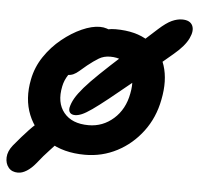

<svg xmlns="http://www.w3.org/2000/svg" viewBox="-68 -621 808 780"><g transform="rotate(5 336.0 -231.0)"><path d="M298 12Q210 12 149.5 -26.5Q89 -65 63 -129.5Q37 -194 53 -274Q63 -325 92 -368Q121 -411 160.5 -443Q200 -475 240.5 -493Q281 -511 314 -511Q329 -511 342.5 -506.5Q356 -502 364 -492Q372 -482 369 -465Q362 -435 345 -414Q328 -393 286 -376Q260 -363 238 -344.5Q216 -326 201.5 -304Q187 -282 182 -257Q168 -190 201 -149.5Q234 -109 302 -109Q360 -109 404 -148Q448 -187 460 -252Q473 -317 447 -355.5Q421 -394 366 -394Q340 -394 320 -382Q300 -370 275 -350Q257 -335 245.5 -325Q234 -315 223 -310Q212 -305 197 -305Q184 -305 174.5 -317.5Q165 -330 170 -358Q175 -385 196.5 -411.5Q218 -438 248 -459.5Q278 -481 312 -494Q346 -507 378 -507Q461 -507 513 -472.5Q565 -438 584.5 -377.5Q604 -317 588 -238Q574 -164 531.5 -107.5Q489 -51 428.5 -19.5Q368 12 298 12ZM244 -145Q230 -145 223.5 -152.5Q217 -160 219 -173Q223 -192 234.5 -212Q246 -232 268.5 -258Q291 -284 328 -319.5Q365 -355 419.5 -404.5Q474 -454 549 -522Q580 -550 602 -560Q624 -570 644 -570Q676 -570 686 -549.5Q696 -529 680.5 -496.5Q665 -464 622 -428Q536 -355 476 -305.5Q416 -256 376.5 -224.5Q337 -193 312 -175.5Q287 -158 271.5 -151.5Q256 -145 244 -145ZM33 108Q8 108 -5.5 91.5Q-19 75 -18 50Q-17 25 3 0Q36 -40 63 -68.5Q90 -97 113.5 -112.5Q137 -128 157 -128Q185 -128 200 -113.5Q215 -99 208 -65Q205 -53 191 -35.5Q177 -18 154 6Q131 30 105 63Q87 85 68.5 96.5Q50 108 33 108Z"/></g></svg>

Font: Shantell Sans SemiBold
Style: Italic
Weight: 600
Italic angle: -11°
Designer: Stephen Nixon, Anya Danilova, Shantell Martin
Foundry: Arrow Type
Version: Version 1.011;[c5ecc13dd]